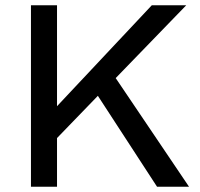

<svg xmlns="http://www.w3.org/2000/svg" viewBox="-20 -710 760 730"><path d="M97.7 0V-689.9H196.8V-306.2L557.1 -689.9H688L419.9 -413.1L698.7 0H577.1L352.1 -345.7L196.8 -185.1V0Z"/></svg>

Font: HK Grotesk Medium
Style: Regular
Weight: 500
Designer: Alfredo Marco Pradil and Stefan Peev
Foundry: Hanken Design Co.
Version: Version 1.045;PS 001.045;hotconv 1.0.88;makeotf.lib2.5.64775